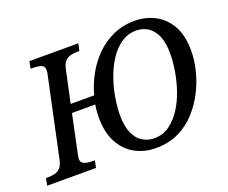

<svg xmlns="http://www.w3.org/2000/svg" viewBox="-140 -913 1320 1113"><g transform="rotate(-20 520.0 -357.0)"><path d="M648 11Q577 11 519.5 -20.5Q462 -52 428.5 -114Q395 -176 395 -266Q395 -286 396.5 -306Q398 -326 402 -347H258L208 -110Q207 -104 205.5 -96Q204 -88 204 -83Q204 -59 224.5 -51.5Q245 -44 276 -44H289L280 0H-21L-13 -44H0Q23 -44 42.5 -49Q62 -54 76 -69Q90 -84 97 -114L201 -602Q203 -609 204 -618Q205 -627 205 -631Q205 -656 185 -663Q165 -670 133 -670H120L129 -714H431L421 -670H408Q387 -670 367 -665Q347 -660 333 -645.5Q319 -631 312 -600L269 -399H414Q430 -460 461.5 -518Q493 -576 539.5 -623Q586 -670 646.5 -697.5Q707 -725 781 -725Q848 -725 904.5 -696Q961 -667 996 -606.5Q1031 -546 1031 -450Q1031 -395 1016 -332Q1001 -269 970.5 -208.5Q940 -148 894.5 -98Q849 -48 787.5 -18.5Q726 11 648 11ZM658 -46Q710 -46 751 -75Q792 -104 822.5 -151Q853 -198 872.5 -255Q892 -312 901.5 -370Q911 -428 911 -476Q911 -544 892.5 -586Q874 -628 842.5 -648.5Q811 -669 770 -669Q718 -669 676.5 -640Q635 -611 604.5 -564Q574 -517 554 -460Q534 -403 524.5 -345Q515 -287 515 -239Q515 -171 534 -128.5Q553 -86 585.5 -66Q618 -46 658 -46Z"/></g></svg>

Font: ET Text
Style: Italic
Weight: 470
Italic angle: -12°
Designer: Monotype Design Team
Foundry: Monotype Imaging Inc.
Version: Version 2.009